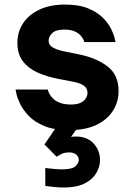

<svg xmlns="http://www.w3.org/2000/svg" viewBox="-20 -560 581 841"><path d="M283.8 10Q217.4 10 174.3 -7.9Q131.2 -25.8 105.8 -52.5Q80.4 -79.2 67.9 -105.6Q55.4 -132 51.8 -149.9Q48.2 -167.8 48.2 -167.8H189.2Q189.2 -167.8 191.2 -161.2Q193.2 -154.6 198.8 -144.9Q204.4 -135.2 215.6 -125.3Q226.8 -115.4 245.2 -108.8Q263.6 -102.2 290.6 -102.2Q318.4 -102.2 334.1 -110.3Q349.8 -118.4 356.5 -130.2Q363.2 -142 363.2 -153.2Q363.2 -172.6 348.4 -183.9Q333.6 -195.2 304.6 -201.2L232 -215.2Q186.6 -224 146.2 -241.6Q105.8 -259.2 81 -290.8Q56.2 -322.4 56.2 -371.8Q56.2 -420.2 81 -458Q105.8 -495.8 152.7 -517.9Q199.6 -540 264.8 -540Q325.8 -540 366 -523.3Q406.2 -506.6 430.4 -482.4Q454.6 -458.2 466.6 -433.7Q478.6 -409.2 482.2 -392.5Q485.8 -375.8 485.8 -375.8H349.4Q349.4 -375.8 346.4 -384Q343.4 -392.2 334.4 -403.1Q325.4 -414 308 -422.2Q290.6 -430.4 262.2 -430.4Q223.8 -430.4 208.4 -414.7Q193 -399 193 -382Q193 -362.4 210.8 -352.3Q228.6 -342.2 256.8 -336L325 -322Q401.4 -306.6 450.4 -269.5Q499.4 -232.4 499.4 -161.4Q499.4 -113.2 474.3 -74.2Q449.2 -35.2 401.4 -12.6Q353.6 10 283.8 10ZM259.8 261.4Q241.4 261.4 222.4 259.6Q203.4 257.8 190.9 256Q178.4 254.2 178.4 254.2V175.8Q178.4 175.8 190.6 177.3Q202.8 178.8 220.1 180.3Q237.4 181.8 252.2 181.8Q295.8 181.8 310.4 168.1Q325 154.4 325 140.4Q325 126.4 313.9 117Q302.8 107.6 282.8 107.6Q260.2 107.6 244.1 117.1Q228 126.6 228 126.6L174.8 72.8L239.6 -22.6H335.4L251.2 96.4H225Q225 96.4 228.7 87.7Q232.4 79 242 67.2Q251.6 55.4 268.8 46.7Q286 38 312.8 38Q361.6 38 389.8 68.2Q418 98.4 418 141.2Q418 171.4 401.3 199Q384.6 226.6 349.7 244Q314.8 261.4 259.8 261.4Z"/></svg>

Font: Be Vietnam Pro Variable Thin
Style: Regular
Weight: 100
Designer: Lam Bao, Tony Le, Vietanh Nguyen
Foundry: Yellow Type Foundry
Version: Version 1.002